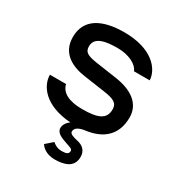

<svg xmlns="http://www.w3.org/2000/svg" viewBox="-174 -644 918 981"><g transform="rotate(30 284.5 -153.5)"><path d="M246 140 205 176C215 192 241 217 291 217C344 217 400 203 400 140C400 102 376 83 345 76C322 71 296 64 296 50C296 33 307 18 349 11C452 -1 516 -56 516 -160C516 -245 444 -287 356 -300L233 -318C171 -327 154 -339 154 -372C154 -428 220 -437 286 -437C350 -437 403 -412 417 -376H510C507 -440 442 -524 276 -524C145 -524 59 -478 59 -372C59 -275 135 -239 213 -228L331 -211C396 -202 420 -190 420 -152C420 -95 377 -76 285 -76C208 -76 160 -99 149 -146H54C54 -82 110 2 266 13C243 30 236 48 236 64C236 78 247 90 259 97C269 103 287 110 299 114C328 124 341 126 341 139C341 156 328 162 300 162C274 162 253 148 246 140Z"/></g></svg>

Font: Hibana 45 SubMedium
Style: Regular
Weight: 500
Width: 6
Designer: pygmalion
Foundry: ybstudio
Version: Version 2021.007;FEAKit 1.0